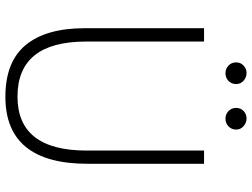

<svg xmlns="http://www.w3.org/2000/svg" viewBox="-128 -765 904 688"><g transform="rotate(90 324.0 -421.0)"><path d="M203.6 -815.4Q203.6 -831.5 215.1 -842Q226.6 -852.5 241.2 -852.5Q257.3 -852.5 269.3 -841.8Q281.2 -831.1 281.2 -815.4Q281.2 -798.8 270 -787.8Q258.8 -776.9 242.2 -776.9Q226.6 -776.9 215.1 -787.6Q203.6 -798.3 203.6 -815.4ZM366.7 -815.4Q366.7 -831.5 377.9 -842Q389.2 -852.5 403.8 -852.5Q419.9 -852.5 432.1 -841.8Q444.3 -831.1 444.3 -815.4Q444.3 -798.8 432.9 -787.8Q421.4 -776.9 404.8 -776.9Q389.6 -776.9 378.2 -787.6Q366.7 -798.3 366.7 -815.4ZM81.1 -272V-700.2H128.9V-277.3Q128.9 -31.7 326.2 -31.7Q519.5 -31.7 519.5 -279.8V-700.2H566.9V-283.2Q566.9 11.7 326.7 11.7Q201.7 11.7 141.4 -61Q81.1 -133.8 81.1 -272Z"/></g></svg>

Font: Selawik Light
Style: Regular
Weight: 300
Designer: Aaron Bell
Foundry: Microsoft Corporation
Version: Version 1.01